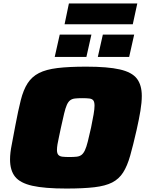

<svg xmlns="http://www.w3.org/2000/svg" viewBox="-20 -1081 847 1109"><path d="M363 8Q237 8 166.5 -8Q96 -24 67 -60.5Q38 -97 38 -160Q38 -198 48 -246.5Q58 -295 69 -358Q85 -443 100 -502.5Q115 -562 139.5 -600Q164 -638 205 -659Q246 -680 312 -688Q378 -696 478 -696Q602 -696 672 -680Q742 -664 770.5 -627Q799 -590 799 -527Q799 -489 791 -440.5Q783 -392 769 -330Q749 -242 732 -182Q715 -122 691 -84.5Q667 -47 628 -27Q589 -7 525 0.5Q461 8 363 8ZM381 -174Q406 -174 423 -176Q440 -178 451 -186.5Q462 -195 470.5 -213Q479 -231 487 -263Q495 -295 506 -344Q515 -388 520.5 -419.5Q526 -451 526 -470Q526 -492 519 -501Q512 -510 496.5 -512Q481 -514 455 -514Q429 -514 412.5 -512Q396 -510 385 -501.5Q374 -493 366 -475Q358 -457 350.5 -425.5Q343 -394 332 -344Q326 -314 320.5 -289.5Q315 -265 312 -247Q309 -229 309 -215Q309 -196 316.5 -187Q324 -178 340 -176Q356 -174 381 -174ZM545 -752 574 -881H755L726 -752ZM296 -752 325 -881H508L479 -752ZM353 -941 378 -1061H773L747 -941Z"/></svg>

Font: Saira Expanded Black
Style: Italic
Weight: 900
Width: 7
Italic angle: -12°
Designer: Hector Gatti with collaboration of the Omnibus-Type team
Foundry: Omnibus-Type
Version: Version 1.101